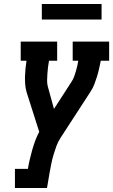

<svg xmlns="http://www.w3.org/2000/svg" viewBox="-20 -944 568 964"><path d="M55 0V-96H120Q124 -120 129.5 -143.5Q135 -167 141.5 -190Q148 -213 156.5 -236.5Q165 -260 177 -282L113 -483Q108 -501 106.5 -520.5Q105 -540 105.5 -559.5Q106 -579 108 -599Q110 -619 113 -639H84V-735H267V-639H226Q223 -623 221 -606.5Q219 -590 218 -574Q217 -558 216.5 -541.5Q216 -525 220 -510L251 -397L340 -535Q348 -547 352.5 -560Q357 -573 361 -586.5Q365 -600 368 -613Q371 -626 373 -639H345V-735H528V-639H486Q482 -619 477.5 -599Q473 -579 467 -559.5Q461 -540 453.5 -520.5Q446 -501 434 -483L284 -252Q271 -232 263 -210Q255 -188 248.5 -166Q242 -144 237.5 -121.5Q233 -99 229 -77L216 0ZM190 -846V-924H490V-846Z"/></svg>

Font: Iosevka Curly Slab Oblique
Style: Bold
Weight: 700
Italic angle: -9°
Monospace: yes
Designer: Belleve Invis
Foundry: Belleve Invis
Version: Version 11.1.0; ttfautohint (v1.8.3)